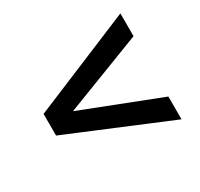

<svg xmlns="http://www.w3.org/2000/svg" viewBox="-107 -705 759 730"><g transform="rotate(-30 272.5 -340.5)"><path d="M497 -208V-108L53 -293V-388L497 -573V-473L155 -341Z"/></g></svg>

Font: Hind Vadodara Medium
Style: Regular
Weight: 500
Designer: Hitesh Malaviya
Foundry: Indian Type Foundry
Version: Version 1.001;PS 1.0;hotconv 1.0.86;makeotf.lib2.5.63406; tt